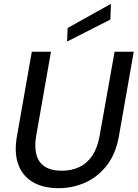

<svg xmlns="http://www.w3.org/2000/svg" viewBox="-20 -970 718 1002"><path d="M286 12Q204 12 150 -20.5Q96 -53 74.5 -114.5Q53 -176 69 -262L146 -700H246L169 -262Q159 -204 170 -163Q181 -122 214 -100.5Q247 -79 303 -79Q353 -79 393.5 -98Q434 -117 461.5 -157.5Q489 -198 500 -262L578 -700H678L601 -262Q585 -168 538 -107.5Q491 -47 425.5 -17.5Q360 12 286 12ZM330 -753 333 -824 559 -950 556 -868Z"/></svg>

Font: DM Sans 18pt Medium
Style: Italic
Weight: 500
Italic angle: -10°
Designer: Colophon Foundry, Jonny Pinhorn
Foundry: Colophon Foundry
Version: Version 4.004;gftools[0.9.30]